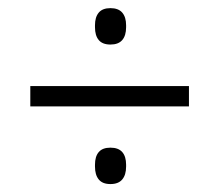

<svg xmlns="http://www.w3.org/2000/svg" viewBox="-20 -548 539 472"><path d="M54.5 -286.5V-336.5H444.5V-286.5ZM251.5 -95.5Q232 -95.5 222.8 -106.8Q213.5 -118 213.5 -138.5V-143Q213.5 -163.5 222.8 -174.2Q232 -185 251.5 -185Q271 -185 280.5 -174.2Q290 -163.5 290 -143V-138.5Q290 -118 280.5 -106.8Q271 -95.5 251.5 -95.5ZM251.5 -438.5Q232 -438.5 222.8 -449.5Q213.5 -460.5 213.5 -481V-486Q213.5 -506 222.8 -517Q232 -528 251.5 -528Q271 -528 280.5 -517Q290 -506 290 -486V-481Q290 -460.5 280.5 -449.5Q271 -438.5 251.5 -438.5Z"/></svg>

Font: Anek Odia Light
Style: Regular
Weight: 300
Designer: Yesha Goshar & Mahesh Sahu (Odia), Yesha Goshar (Latin)
Foundry: Ek Type
Version: Version 1.003